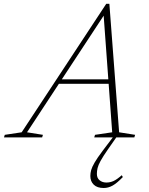

<svg xmlns="http://www.w3.org/2000/svg" viewBox="-82 -704 766 984"><path d="M205.5 -274.5 213.5 -297.5H494L486.5 -274.5ZM528.5 -26 610.5 -13 606.5 0H401L405 -13L493 -26L448 -641.5H461L56.5 -26L138 -13L134 0H-61.5L-57.5 -13L29 -26L462.5 -684.5H478.5ZM414.5 187Q414.5 209 428.8 220.2Q443 231.5 463 231.5Q482 231.5 499.5 223.8Q517 216 542 194L547.5 203.5Q517 235 495 247.2Q473 259.5 449.5 259.5Q416 259.5 398.5 242.5Q381 225.5 381 198Q381 183.5 385.2 167.8Q389.5 152 403 128.8Q416.5 105.5 444 69L501.5 -7H519L470.5 62.5Q445.5 98.5 433.5 120.5Q421.5 142.5 418 157.5Q414.5 172.5 414.5 187Z"/></svg>

Font: Newsreader 16pt 16pt ExtraLight
Style: Italic
Weight: 250
Italic angle: -17°
Version: Version 1.003